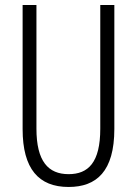

<svg xmlns="http://www.w3.org/2000/svg" viewBox="-20 -734 544 764"><path d="M435 -221V-714H379V-222C379 -87 331 -41 253 -41C172 -41 125 -92 125 -222V-714H70V-220C70 -62 134 10 253 10C364 10 435 -52 435 -221Z"/></svg>

Font: Noto Sans Myanmar UI ExtraCondensed Light
Style: Regular
Weight: 300
Width: 2
Designer: Monotype Design Team
Foundry: Monotype Imaging Inc.
Version: Version 2.103